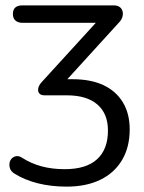

<svg xmlns="http://www.w3.org/2000/svg" viewBox="-20 -506 535 715"><path d="M228 189Q170 189 120.5 176.5Q71 164 33 140Q21 132 17.5 122Q14 112 15.5 101.5Q17 91 24 84Q31 77 41 75.5Q51 74 63 82Q96 103 135 113.5Q174 124 221 124Q301 124 341.5 87Q382 50 382 -20Q382 -83 342.5 -117Q303 -151 229 -151H146Q132 -151 126 -158.5Q120 -166 122.5 -177.5Q125 -189 135 -200L355 -441V-421H64Q47 -421 37.5 -429.5Q28 -438 28 -454Q28 -486 64 -486H403Q417 -486 425.5 -480Q434 -474 436.5 -463.5Q439 -453 435.5 -442Q432 -431 422 -421L208 -186L189 -211H250Q318 -211 365 -189Q412 -167 437.5 -125Q463 -83 463 -24Q463 42 434.5 90Q406 138 353.5 163.5Q301 189 228 189Z"/></svg>

Font: Nunito
Style: Regular
Weight: 400
Designer: Vernon Adams
Foundry: Vernon Adams
Version: Version 3.602